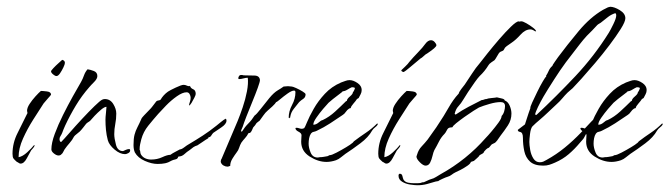

<svg xmlns="http://www.w3.org/2000/svg" viewBox="-20 -474 1981 568"><path d="M147 -249Q143 -249 137 -254Q131 -259 131 -263Q131 -265 138 -272.5Q145 -280 153.5 -287.5Q162 -295 164 -297Q172 -295 172 -288Q172 -284 167.5 -274.5Q163 -265 157.5 -257Q152 -249 147 -249ZM41 10Q38 10 35.5 8Q33 6 30 5Q23 -1 20 -5Q17 -9 17 -19Q17 -51 32 -80.5Q47 -110 60 -137Q62 -139 61 -141.5Q60 -144 60 -146Q60 -155 67.5 -166.5Q75 -178 85 -189Q95 -200 101 -205Q107 -205 119 -203.5Q131 -202 131 -194Q131 -193 121 -182Q111 -171 109 -168Q96 -148 78.5 -120.5Q61 -93 48 -64Q35 -35 35 -9Q47 -11 60.5 -23.5Q74 -36 81 -45H82V-44Q82 -40 78 -36Q74 -32 72 -29Q68 -22 59.5 -6Q51 10 41 10Z M153 -14Q147 -14 139.5 -20Q132 -26 132 -32Q132 -51 142 -78Q152 -105 166.5 -134Q181 -163 195.5 -189Q210 -215 220 -232Q225 -241 228.5 -251Q232 -261 239 -269Q247 -268 257.5 -264Q268 -260 268 -249Q268 -241 258.5 -231.5Q249 -222 244 -216Q222 -191 204.5 -162Q187 -133 173 -103Q170 -97 168 -91.5Q166 -86 164 -81Q162 -76 159 -71.5Q156 -67 156 -62Q156 -60 157 -57Q158 -54 161 -54Q169 -62 186 -81.5Q203 -101 223 -122.5Q243 -144 259.5 -160Q276 -176 282 -179Q284 -180 286 -180.5Q288 -181 290 -181Q306 -181 315 -166.5Q324 -152 324 -138Q324 -122 321 -107Q318 -92 318 -77Q318 -65 323 -46Q328 -27 344 -27Q348 -29 353 -31Q358 -33 362 -33Q365 -33 365 -29Q365 -24 359.5 -21Q354 -18 350 -18Q335 -18 319 -31.5Q303 -45 299 -59Q295 -74 293.5 -89.5Q292 -105 292 -120Q292 -127 293.5 -140.5Q295 -154 295 -158Q289 -158 279 -149.5Q269 -141 260 -131.5Q251 -122 247 -117Q245 -115 241.5 -113Q238 -111 235 -108Q231 -103 226 -96.5Q221 -90 216 -85Q214 -83 207.5 -78Q201 -73 199 -70Q194 -60 186 -51Q178 -42 171 -32Q169 -29 167 -24.5Q165 -20 162 -18Q159 -14 153 -14Z M446 11Q429 11 408.5 2Q388 -7 379 -23Q375 -32 375 -45Q375 -64 378 -75.5Q381 -87 386.5 -97.5Q392 -108 399 -124Q400 -126 406.5 -133Q413 -140 420.5 -147.5Q428 -155 430 -158L440 -171Q443 -176 447.5 -176.5Q452 -177 455 -179Q463 -193 477 -203Q483 -207 500 -215Q517 -223 523 -223Q528 -223 532 -221Q536 -219 540 -219L542 -220Q544 -213 551.5 -210Q559 -207 559 -196Q559 -193 555 -185Q551 -177 546.5 -169.5Q542 -162 539 -162Q540 -168 542 -173.5Q544 -179 544 -185Q544 -190 541 -195.5Q538 -201 532 -201Q520 -201 503 -189Q486 -177 471 -161.5Q456 -146 448 -137Q433 -120 418.5 -102Q404 -84 398 -62Q396 -54 394.5 -47Q393 -40 393 -31Q395 -28 395 -24.5Q395 -21 397 -17Q402 -9 410 -5.5Q418 -2 427 -2Q445 -2 460 -9Q475 -16 484 -16Q491 -21 498 -24.5Q505 -28 512 -32Q517 -32 525.5 -38.5Q534 -45 538 -47Q560 -60 580 -73Q600 -86 620 -102Q624 -105 633.5 -113Q643 -121 647 -122Q646 -122 647 -123Q650 -122 650 -117Q650 -107 634 -96.5Q618 -86 611 -81Q608 -78 605 -73Q602 -68 597 -68L596 -65Q589 -61 577.5 -53Q566 -45 564 -44Q557 -42 552 -38.5Q547 -35 541 -30Q533 -25 525.5 -18Q518 -11 508 -11Q508 -10 507.5 -10Q507 -10 507 -10Q506 -4 499 -2.5Q492 -1 488 1Q478 7 468.5 9Q459 11 446 11Z M653 19Q647 19 641 15.5Q635 12 633 5Q633 4 633.5 0.5Q634 -3 635 -3L683 -116Q690 -133 698 -156.5Q706 -180 710.5 -203.5Q715 -227 713 -244Q707 -244 700 -242Q693 -240 687 -240Q685 -240 685 -243Q685 -246 687.5 -249.5Q690 -253 697 -252Q699 -251 706 -251Q718 -251 733 -250.5Q748 -250 749 -237Q749 -232 742.5 -214Q736 -196 726.5 -173Q717 -150 709 -129.5Q701 -109 698 -99Q693 -89 693 -85H696Q704 -98 714.5 -108.5Q725 -119 733 -132Q739 -136 751 -151.5Q763 -167 776.5 -183.5Q790 -200 802 -207Q804 -208 811 -212.5Q818 -217 819 -218Q822 -218 825.5 -218.5Q829 -219 832 -219Q835 -219 837.5 -218.5Q840 -218 843 -218Q846 -218 856 -213.5Q866 -209 875 -203.5Q884 -198 884 -195Q884 -186 877 -181.5Q870 -177 865 -172Q858 -163 849.5 -152.5Q841 -142 839 -130L838 -125L837 -124Q837 -124 836.5 -125Q836 -126 835 -126L834 -125Q834 -145 844 -163.5Q854 -182 854 -201Q854 -206 850 -206Q843 -206 831 -197.5Q819 -189 809 -180.5Q799 -172 797 -172Q795 -168 785.5 -159Q776 -150 772 -147Q765 -141 759.5 -133Q754 -125 748 -117Q747 -116 744 -114Q741 -112 739 -110Q735 -103 729 -97Q727 -93 725.5 -89Q724 -85 720 -81L715 -80Q711 -72 705 -65.5Q699 -59 694 -52Q690 -45 687.5 -37Q685 -29 680 -23Q674 -15 667.5 -4.5Q661 6 661 17H660Q656 19 653 19Z M946 5Q921 5 896 -11Q871 -27 871 -55Q871 -60 871.5 -65Q872 -70 872 -74Q872 -80 863 -84.5Q854 -89 854 -95Q855 -96 857 -96Q861 -96 865 -94.5Q869 -93 873 -93Q876 -93 880 -95Q882 -97 888.5 -113Q895 -129 908 -152Q921 -175 941 -196.5Q961 -218 989 -230Q995 -232 1001.5 -234.5Q1008 -237 1014 -237Q1025 -237 1037.5 -228.5Q1050 -220 1050 -208Q1050 -201 1047 -195.5Q1044 -190 1041 -184L1036 -181Q1033 -176 1025.5 -167.5Q1018 -159 1018 -155Q1018 -155 1017.5 -155Q1017 -155 1017 -154L1013 -153Q1007 -149 1003 -143Q999 -137 994 -134Q975 -121 956.5 -109Q938 -97 917 -87Q913 -85 908 -84Q903 -83 900 -79Q896 -73 894.5 -65Q893 -57 893 -49Q893 -37 899 -22.5Q905 -8 920 -8Q922 -8 923.5 -8.5Q925 -9 926 -9Q932 -9 937.5 -10Q943 -11 949 -12L955 -15H956Q961 -15 975.5 -22.5Q990 -30 1004 -38.5Q1018 -47 1021 -50Q1023 -51 1024.5 -53Q1026 -55 1027 -56Q1044 -69 1062 -81Q1080 -93 1096 -109V-108H1098Q1097 -103 1090.5 -98Q1084 -93 1081 -88Q1070 -68 1046 -50Q1022 -32 1002 -19Q995 -14 988.5 -8.5Q982 -3 974 0Q959 5 946 5ZM907 -105Q915 -105 922.5 -111.5Q930 -118 934 -119L935 -118V-119Q954 -128 971.5 -144Q989 -160 1004 -175H1006Q1006 -181 1015 -188.5Q1024 -196 1024 -201Q1026 -203 1028 -207.5Q1030 -212 1030 -214Q1027 -216 1021 -216Q1016 -214 1008 -209Q1000 -204 994 -204Q994 -203 984.5 -196Q975 -189 965 -181Q955 -173 952 -170Q947 -165 936 -152Q925 -139 916 -126Q907 -113 907 -106Z M1123 10Q1120 10 1117.5 8Q1115 6 1112 5Q1105 -1 1102 -5Q1099 -9 1099 -19Q1099 -51 1114 -80.5Q1129 -110 1142 -137Q1144 -139 1143 -141.5Q1142 -144 1142 -146Q1142 -155 1149.5 -166.5Q1157 -178 1167 -189Q1177 -200 1183 -205Q1189 -205 1201 -203.5Q1213 -202 1213 -194Q1213 -193 1203 -182Q1193 -171 1191 -168Q1178 -148 1160.5 -120.5Q1143 -93 1130 -64Q1117 -35 1117 -9Q1129 -11 1142.5 -23.5Q1156 -36 1163 -45H1164V-44Q1164 -40 1160 -36Q1156 -32 1154 -29Q1150 -22 1141.5 -6Q1133 10 1123 10ZM1174 -261H1173Q1172 -261 1169 -263Q1166 -265 1168 -267Q1170 -269 1178.5 -277Q1187 -285 1191 -291Q1202 -304 1216.5 -319Q1231 -334 1238 -344Q1246 -355 1255 -355Q1261 -355 1266 -349.5Q1271 -344 1271 -340Q1271 -334 1244 -316Q1240 -314 1239 -313L1231 -306Q1228 -303 1224 -301Q1208 -288 1193.5 -275.5Q1179 -263 1174 -261Z M1215 74Q1207 74 1193.5 72Q1180 70 1169.5 63.5Q1159 57 1159 46Q1159 40 1163 40Q1169 40 1170.5 47Q1172 54 1174 58Q1179 65 1188 66.5Q1197 68 1204 68Q1209 68 1214.5 68Q1220 68 1225 67Q1228 65 1234 65Q1239 63 1245 60Q1251 57 1255 56Q1263 54 1270 49.5Q1277 45 1284 41Q1322 20 1355.5 -7Q1389 -34 1417 -66Q1423 -72 1434 -85Q1445 -98 1454.5 -111Q1464 -124 1464 -131Q1469 -136 1471.5 -144.5Q1474 -153 1474 -160Q1474 -172 1461 -172Q1447 -172 1428 -166.5Q1409 -161 1397 -156Q1393 -154 1380.5 -146Q1368 -138 1354 -128Q1340 -118 1329.5 -109.5Q1319 -101 1319 -98Q1317 -97 1314 -97Q1311 -97 1309 -96Q1305 -95 1301.5 -88Q1298 -81 1295 -78Q1285 -68 1278.5 -55Q1272 -42 1265 -30Q1262 -24 1259.5 -13Q1257 -2 1252.5 7Q1248 16 1239 16Q1232 16 1222 6Q1212 -4 1212 -11Q1212 -12 1213 -14Q1214 -16 1214 -17Q1218 -31 1227.5 -41Q1237 -51 1245 -61Q1253 -73 1262 -85Q1271 -97 1279 -110Q1292 -129 1306.5 -154.5Q1321 -180 1336 -196L1337 -197Q1338 -202 1344.5 -210.5Q1351 -219 1355 -224Q1366 -240 1376.5 -256.5Q1387 -273 1400 -288Q1406 -296 1422 -316Q1438 -336 1456.5 -357.5Q1475 -379 1491.5 -395Q1508 -411 1515 -411V-410L1522 -411Q1527 -411 1537.5 -405Q1548 -399 1557 -392Q1566 -385 1566 -381L1562 -382Q1555 -387 1549 -387Q1534 -387 1520 -371.5Q1506 -356 1494 -348Q1489 -344 1484 -341Q1479 -338 1474 -333Q1473 -331 1472 -329.5Q1471 -328 1470 -326Q1469 -324 1464.5 -322.5Q1460 -321 1458 -319Q1457 -319 1451 -308.5Q1445 -298 1443 -296Q1440 -294 1433.5 -289.5Q1427 -285 1425 -281Q1414 -263 1399 -249Q1394 -244 1384 -230Q1374 -216 1364.5 -201.5Q1355 -187 1351 -180Q1344 -168 1336 -159.5Q1328 -151 1325 -137L1328 -135Q1347 -148 1366 -158Q1385 -168 1405 -178Q1409 -178 1412 -179.5Q1415 -181 1419 -181Q1423 -183 1434.5 -184Q1446 -185 1450 -186Q1453 -185 1463 -183Q1473 -181 1473 -177Q1483 -173 1488 -161Q1493 -149 1493 -138Q1493 -119 1482.5 -103Q1472 -87 1461 -73Q1457 -68 1454 -63Q1451 -58 1446 -53Q1444 -51 1439 -49Q1434 -47 1433 -45Q1426 -36 1425 -36.5Q1424 -37 1418 -32Q1411 -25 1411 -23Q1411 -21 1399 -15Q1397 -11 1391 -6Q1385 -1 1382 2L1373 5Q1372 10 1362.5 16.5Q1353 23 1342.5 28.5Q1332 34 1327 36Q1321 39 1316 43Q1311 47 1304 49Q1300 50 1289 55Q1278 60 1276 62H1274Q1273 62 1272 62.5Q1271 63 1269 63Q1256 67 1243 70.5Q1230 74 1215 74Z M1587 16Q1561 16 1548 4Q1535 -8 1531 -27Q1527 -46 1527 -66Q1527 -82 1519 -83.5Q1511 -85 1512 -90L1533 -106Q1533 -106 1536.5 -117Q1540 -128 1544 -140Q1548 -152 1549 -154Q1548 -157 1554.5 -171Q1561 -185 1569.5 -202.5Q1578 -220 1586 -233.5Q1594 -247 1596 -248V-249H1595Q1600 -257 1603.5 -265Q1607 -273 1614 -279Q1614 -281 1621.5 -291.5Q1629 -302 1631 -305Q1657 -340 1691.5 -381.5Q1726 -423 1764 -445Q1769 -447 1773 -449.5Q1777 -452 1781 -453Q1783 -453 1783.5 -453.5Q1784 -454 1785 -454Q1797 -454 1813.5 -444Q1830 -434 1830 -420Q1830 -410 1816.5 -388.5Q1803 -367 1783 -340.5Q1763 -314 1740.5 -287.5Q1718 -261 1700 -241Q1682 -221 1674 -213Q1671 -210 1667 -207Q1663 -204 1659 -200Q1651 -192 1643.5 -183Q1636 -174 1627 -166Q1614 -154 1601.5 -142Q1589 -130 1576 -119Q1571 -115 1565.5 -110Q1560 -105 1555 -100Q1550 -94 1548 -78Q1546 -62 1546 -54Q1546 -45 1548.5 -30.5Q1551 -16 1558 -5Q1565 6 1577 6Q1583 6 1587.5 4Q1592 2 1597 -1Q1626 -17 1651 -37.5Q1676 -58 1698 -81Q1706 -89 1713.5 -97.5Q1721 -106 1729 -114Q1731 -116 1737 -122Q1743 -128 1747 -127Q1746 -120 1739.5 -114.5Q1733 -109 1729 -103Q1723 -94 1718 -85.5Q1713 -77 1708 -67Q1706 -63 1702 -59Q1698 -55 1695 -51Q1680 -33 1662.5 -18Q1645 -3 1622 7Q1613 11 1605 13.5Q1597 16 1587 16ZM1567 -134Q1626 -189 1682 -248.5Q1738 -308 1781 -377Q1786 -385 1794.5 -402.5Q1803 -420 1803 -428Q1803 -434 1800 -435Q1788 -431 1779 -424Q1770 -417 1760 -409Q1758 -407 1753.5 -404.5Q1749 -402 1747 -400Q1740 -392 1732 -384Q1724 -376 1716 -368Q1705 -356 1695 -343Q1685 -330 1675 -317Q1652 -288 1636.5 -265Q1621 -242 1601 -210Q1597 -204 1588 -188.5Q1579 -173 1571.5 -157.5Q1564 -142 1563 -135Z M1789 5Q1764 5 1739 -11Q1714 -27 1714 -55Q1714 -60 1714.5 -65Q1715 -70 1715 -74Q1715 -80 1706 -84.5Q1697 -89 1697 -95Q1698 -96 1700 -96Q1704 -96 1708 -94.5Q1712 -93 1716 -93Q1719 -93 1723 -95Q1725 -97 1731.5 -113Q1738 -129 1751 -152Q1764 -175 1784 -196.5Q1804 -218 1832 -230Q1838 -232 1844.5 -234.5Q1851 -237 1857 -237Q1868 -237 1880.5 -228.5Q1893 -220 1893 -208Q1893 -201 1890 -195.5Q1887 -190 1884 -184L1879 -181Q1876 -176 1868.5 -167.5Q1861 -159 1861 -155Q1861 -155 1860.5 -155Q1860 -155 1860 -154L1856 -153Q1850 -149 1846 -143Q1842 -137 1837 -134Q1818 -121 1799.5 -109Q1781 -97 1760 -87Q1756 -85 1751 -84Q1746 -83 1743 -79Q1739 -73 1737.5 -65Q1736 -57 1736 -49Q1736 -37 1742 -22.5Q1748 -8 1763 -8Q1765 -8 1766.5 -8.5Q1768 -9 1769 -9Q1775 -9 1780.5 -10Q1786 -11 1792 -12L1798 -15H1799Q1804 -15 1818.5 -22.5Q1833 -30 1847 -38.5Q1861 -47 1864 -50Q1866 -51 1867.5 -53Q1869 -55 1870 -56Q1887 -69 1905 -81Q1923 -93 1939 -109V-108H1941Q1940 -103 1933.5 -98Q1927 -93 1924 -88Q1913 -68 1889 -50Q1865 -32 1845 -19Q1838 -14 1831.5 -8.5Q1825 -3 1817 0Q1802 5 1789 5ZM1750 -105Q1758 -105 1765.5 -111.5Q1773 -118 1777 -119L1778 -118V-119Q1797 -128 1814.5 -144Q1832 -160 1847 -175H1849Q1849 -181 1858 -188.5Q1867 -196 1867 -201Q1869 -203 1871 -207.5Q1873 -212 1873 -214Q1870 -216 1864 -216Q1859 -214 1851 -209Q1843 -204 1837 -204Q1837 -203 1827.5 -196Q1818 -189 1808 -181Q1798 -173 1795 -170Q1790 -165 1779 -152Q1768 -139 1759 -126Q1750 -113 1750 -106Z"/></svg>

Font: Qwitcher Grypen
Style: Regular
Weight: 400
Designer: Robert E. Leuschke
Foundry: Robert E. Leuschke
Version: Version 1.100; ttfautohint (v1.8.3)